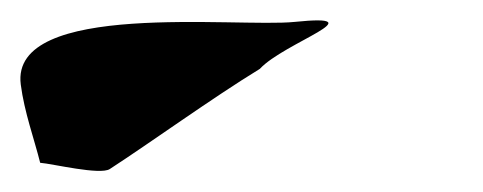

<svg xmlns="http://www.w3.org/2000/svg" viewBox="-70 -762 463 184"><path d="M-31.5 -606C-19.4 -605 26 -594 35.2 -600C73.6 -624.9 133.7 -668.3 179 -696C202.4 -721.3 292.2 -749.2 212.2 -741C157.4 -735.4 -60.5 -761.9 -50.1 -681C-46.7 -654.6 -37.3 -629.1 -31.5 -606Z"/></svg>

Font: Rocketfuel
Style: Regular
Weight: 400
Designer: Mew Too
Foundry: Cannot Into Space Fonts.
Version: Version 0.27